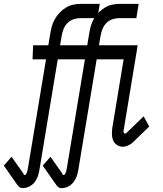

<svg xmlns="http://www.w3.org/2000/svg" viewBox="-78 -755 848 997"><path d="M40 222Q33 222 27 219Q21 216 17 211.5Q13 207 9.5 201.5Q6 196 2 191L-58 105L-18 59L42 144Q43 147 45 150.5Q47 154 51 154Q55 154 58 148.5Q61 143 62.5 138.5Q64 134 65 129Q66 124 67 119L161 -447H91L94 -520H173L183 -580Q186 -600 191.5 -619.5Q197 -639 207.5 -657Q218 -675 233 -690.5Q248 -706 266 -716.5Q284 -727 303.5 -731Q323 -735 343 -735H440L428 -661H340Q322 -661 304 -655Q286 -649 272.5 -635.5Q259 -622 252 -604Q245 -586 242 -568L234 -520H360L357 -447H222L126 131Q123 148 117 164Q111 180 99.5 193.5Q88 207 72 214.5Q56 222 40 222ZM242 222Q235 222 229 219Q223 216 219 211.5Q215 207 211.5 201.5Q208 196 204 191L144 105L184 59L244 144Q245 147 247 150.5Q249 154 253 154Q257 154 260 148.5Q263 143 264.5 138.5Q266 134 267 129Q268 124 269 119L363 -447H293L296 -520H375L385 -580Q388 -600 393.5 -619.5Q399 -639 409.5 -657Q420 -675 435 -690.5Q450 -706 468 -716.5Q486 -727 505.5 -731Q525 -735 545 -735H642L630 -661H542Q524 -661 506 -655Q488 -649 474.5 -635.5Q461 -622 454 -604Q447 -586 444 -568L436 -520H562L559 -447H424L328 131Q325 148 319 164Q313 180 301.5 193.5Q290 207 274 214.5Q258 222 242 222ZM560 7Q543 7 529 -2.5Q515 -12 509 -27.5Q503 -43 503 -60.5Q503 -78 506 -96L564 -447H482L485 -520H637L565 -84Q564 -80 563.5 -76.5Q563 -73 563.5 -70Q564 -67 566 -64Q568 -61 571 -61Q573 -61 575 -62.5Q577 -64 579 -65L668 -151L697 -98L609 -13Q605 -10 602.5 -8Q600 -6 596 -4H595Q587 1 578 4Q569 7 560 7Z"/></svg>

Font: Iosevka Plex Etoile
Style: Italic
Weight: 400
Italic angle: -9°
Designer: Belleve Invis
Foundry: Belleve Invis
Version: Version 25.1.1; ttfautohint (v1.8.4)